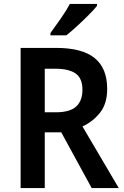

<svg xmlns="http://www.w3.org/2000/svg" viewBox="-20 -958 631 978"><path d="M266 -714Q399 -714 462.5 -662Q526 -610 526 -505Q526 -430 489.5 -384Q453 -338 400 -314L585 0H447L292 -284H208V0H85V-714ZM259 -608H208V-386H264Q336 -386 368 -415.5Q400 -445 400 -501Q400 -559 365.5 -583.5Q331 -608 259 -608ZM474 -928Q459 -909 431 -881Q403 -853 372.5 -825Q342 -797 318 -778H237V-790Q261 -823 289.5 -863.5Q318 -904 336 -938H474Z"/></svg>

Font: Noto Sans Sinhala SemiCondensed SemiBold
Style: Regular
Weight: 600
Width: 4
Designer: Jelle Bosma - Monotype Design Team
Foundry: Monotype Imaging Inc.
Version: Version 2.006; ttfautohint (v1.8.4.7-5d5b)